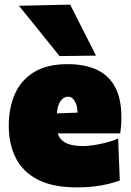

<svg xmlns="http://www.w3.org/2000/svg" viewBox="-20 -796 566 832"><path d="M313 16Q208 16 143 -18Q78 -52 48 -112.2Q18 -172.5 18 -251Q18 -329.5 45 -389.8Q72 -450 128.2 -484Q184.5 -518 273 -518Q347 -518 399 -494Q451 -470 478.5 -419.2Q506 -368.5 506 -288Q506 -266.5 504.8 -250.2Q503.5 -234 501 -218L314 -279Q315 -285 315.5 -291.5Q316 -298 316 -303Q316 -337 304.5 -357Q293 -377 275 -377Q262.5 -377 251.2 -368Q240 -359 233 -339.2Q226 -319.5 226 -287V-248Q226 -219.5 237.8 -200.8Q249.5 -182 275 -172.5Q300.5 -163 342 -163Q358 -163 384.2 -166.8Q410.5 -170.5 439.2 -177.8Q468 -185 492 -196L499 -14Q479 -6.5 452 0.5Q425 7.5 390.2 11.8Q355.5 16 313 16ZM101 -218V-300L374 -310L501 -298V-218ZM238 -553Q210.5 -587.5 181.5 -623.2Q152.5 -659 122.8 -696Q93 -733 62 -771L284 -776Q312 -720.5 340 -665.5Q368 -610.5 396 -555Z"/></svg>

Font: Commissioner Thin Black
Style: Regular
Weight: 900
Version: Version 1.000